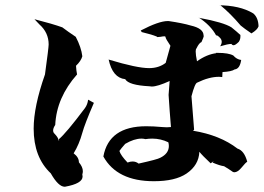

<svg xmlns="http://www.w3.org/2000/svg" viewBox="-20 -736 1003 730"><path d="M227 -26H226Q202 -26 173 -77Q108 -138 108 -247Q108 -331 151 -453Q165 -555 165 -567Q165 -612 130 -643L111 -663Q181 -645 217 -632Q238 -616 268 -596Q289 -556 293 -522Q288 -504 269 -486Q270 -467 273 -453Q195 -365 190 -261Q182 -249 182 -240Q182 -232 188 -227Q202 -212 202 -204V-203L204 -202L205 -203L203 -206Q231 -229 303 -325Q313 -339 315 -357L337 -345Q302 -264 293 -231Q281 -187 260 -153Q280 -138 280 -119Q295 -101 295 -85Q295 -79 293 -73L294 -65Q294 -38 227 -26ZM565 -47Q425 -47 373 -141Q394 -256 536 -256Q563 -256 596 -253L614 -252Q623 -252 630 -253Q625 -312 621 -375L625 -428Q579 -407 557 -407Q552 -407 548 -408Q469 -412 456 -435Q408 -440 393 -510L395 -509Q501 -477 547 -477Q584 -477 610 -497L628 -562Q610 -588 609 -596Q609 -598 605 -598Q600 -598 590 -596L578 -595Q578 -599 519 -614L515 -620Q584 -656 618 -656H621Q675 -648 705 -639Q754 -628 754 -601V-600H755Q755 -596 746 -576Q737 -573 727 -552Q724 -549 724 -540Q724 -527 729 -503Q767 -530 804 -534L806 -531L800 -535H808Q849 -535 867 -525Q880 -510 897 -508Q892 -474 872 -472Q861 -464 826 -462L825 -443L813 -444Q775 -444 730 -422Q721 -420 708 -370L718 -243L714 -239Q817 -222 883 -171Q909 -163 920 -121Q914 -118 899 -99.5Q884 -81 871 -81L866 -82Q849 -94 832 -104Q816 -106 788 -118Q792 -122 792 -123L781 -115Q749 -145 738 -159Q736 -108 689 -76Q646 -47 565 -47ZM507 -114Q579 -130 589 -136Q622 -152 622 -181Q622 -188 620 -195Q591 -209 559 -209Q546 -209 533 -207Q526 -209 518 -209Q490 -209 456 -189Q440 -171 434 -162Q439 -145 465 -118Q475 -122 484 -122Q497 -122 507 -114ZM817 -560Q823 -569 823 -577Q823 -591 803 -603V-599Q782 -640 733 -671L738 -668Q830 -651 860 -632Q880 -616 894 -603V-597Q894 -586 888 -577Q875 -564 868 -564Q863 -564 860 -569Q847 -569 817 -560ZM936 -609Q908 -628 895 -639Q856 -685 818 -716H808Q892 -716 943 -685Q962 -669 963 -636Q959 -623 936 -609Z"/></svg>

Font: Xiangcui Kesong Xiangcui Kesong
Style: Regular
Weight: 400
Version: Version 1.501;March 28, 2024;FontCreator 14.0.0.2814 64-bit